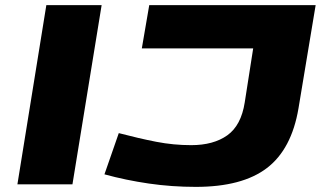

<svg xmlns="http://www.w3.org/2000/svg" viewBox="-20 -720 1266 750"><path d="M48 0 161 -700H377L263 0ZM388 -39 444 -200Q524 -179 591 -166Q658 -153 727 -153Q814 -153 868 -191.5Q922 -230 936 -320L969 -531H534L563 -700H1213L1146 -297Q1119 -137 1022.5 -63.5Q926 10 745 10Q651 10 561.5 -3Q472 -16 388 -39Z"/></svg>

Font: Georama ExtraExtended
Style: Bold Italic
Weight: 700
Width: 8
Italic angle: -9°
Designer: Jean-Baptiste Levee
Foundry: Production Type
Version: Version 1.000